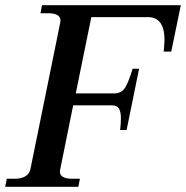

<svg xmlns="http://www.w3.org/2000/svg" viewBox="-44 -720 717 740"><path d="M653 -700 616 -521H587Q590 -557 590 -566Q590 -654 526 -654H308L248 -360H396Q425 -360 439 -383.5Q453 -407 467 -455H492L444 -219H419Q422 -243 422 -265Q422 -289 414.5 -301.5Q407 -314 387 -314H238L188 -67Q187 -64 187 -58Q187 -31 236 -31H264L258 0H-24L-18 -31H11Q64 -31 73 -67L188 -632Q189 -635 189 -641Q189 -669 141 -669H112L118 -700Z"/></svg>

Font: Taviraj Medium
Style: Italic
Weight: 500
Italic angle: -12°
Designer: Katatrad Team
Foundry: CadsonDemak
Version: Version 1.001